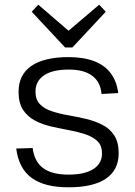

<svg xmlns="http://www.w3.org/2000/svg" viewBox="-20 -790 574 817"><path d="M272 7Q169 7 114.5 -33Q60 -73 49 -158L119 -160Q126 -103 163 -75Q200 -47 272 -47Q340 -47 377 -70.5Q414 -94 414 -137Q414 -171 394.5 -189.5Q375 -208 343.5 -218.5Q312 -229 274.5 -236Q237 -243 199 -251.5Q161 -260 129.5 -276.5Q98 -293 78.5 -322Q59 -351 59 -399Q59 -472 113.5 -509.5Q168 -547 272 -547Q335 -547 380 -530Q425 -513 451 -478.5Q477 -444 483 -394L412 -390Q408 -441 372.5 -467.5Q337 -494 273 -494Q204 -494 167.5 -469.5Q131 -445 131 -400Q131 -366 150 -346.5Q169 -327 201 -316.5Q233 -306 270.5 -299.5Q308 -293 346 -284Q384 -275 415.5 -259Q447 -243 466 -214Q485 -185 485 -138Q485 -67 431 -30Q377 7 272 7ZM430 -740 288 -588H257L115 -740L143 -770L288 -645H255L402 -770Z"/></svg>

Font: Pathway Extreme 28pt Light
Style: Regular
Weight: 300
Designer: Eduardo Rodriguez Tunni
Foundry: Eduardo Rodriguez Tunni
Version: Version 1.001;gftools[0.9.26]